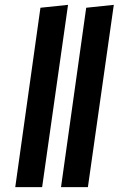

<svg xmlns="http://www.w3.org/2000/svg" viewBox="-20 -773 501 793"><path d="M261 -753 147 -741 43 0H154ZM450 -753 336 -741 232 0H343Z"/></svg>

Font: Fira Sans Medium
Style: Italic
Weight: 500
Italic angle: -8°
Designer: bBox Type GmbH & Carrois Corporate GbR & Edenspiekermann AG
Foundry: bBox Type GmbH & Carrois Corporate GbR & Edenspiekermann AG
Version: Version 4.301;PS 004.301;hotconv 1.0.88;makeotf.lib2.5.64775